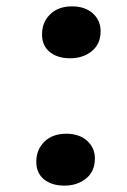

<svg xmlns="http://www.w3.org/2000/svg" viewBox="-20 -566 400 603"><path d="M94 -58Q94 -96 119.5 -121Q145 -146 188 -146Q229 -146 253.5 -124Q278 -102 278 -68Q278 -28 250.5 -5.5Q223 17 182 17Q143 17 118.5 -2.5Q94 -22 94 -58ZM112 -458Q112 -496 137.5 -521Q163 -546 206 -546Q247 -546 271.5 -524Q296 -502 296 -468Q296 -428 268.5 -405.5Q241 -383 200 -383Q161 -383 136.5 -402.5Q112 -422 112 -458Z"/></svg>

Font: Literata 7pt SemiBold
Style: Italic
Weight: 600
Italic angle: -2°
Designer: Latin by Veronika Burian and Jose Scaglione. Greek by Irene Vlachou. Cyrillic by Vera Evstafieva
Foundry: TypeTogether
Version: Version 3.002